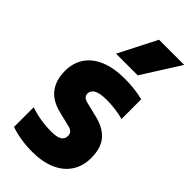

<svg xmlns="http://www.w3.org/2000/svg" viewBox="-256 -864 930 930"><g transform="rotate(45 208.5 -399.0)"><path d="M34 -12.5V-147.5Q101.5 -124 179 -124Q217 -124 233.5 -135Q250 -146 250 -166.5Q250 -181 242.2 -189.2Q234.5 -197.5 218 -201.5L142.5 -220Q16.5 -250 16.5 -379.5Q16.5 -433.5 43.2 -473.8Q70 -514 122.2 -535.8Q174.5 -557.5 250 -557.5Q317 -557.5 375 -543V-408Q319.5 -423 259.5 -423Q211.5 -423 191.2 -410.8Q171 -398.5 171 -379Q171 -366 179 -358.2Q187 -350.5 204 -346.5L279.5 -328Q342.5 -312.5 373.8 -275Q405 -237.5 405 -170Q405 -114.5 378 -73.8Q351 -33 300.8 -11.2Q250.5 10.5 182.5 10.5Q101 10.5 34 -12.5ZM132.5 -613 232 -808H404.5L281 -613Z"/></g></svg>

Font: Encode Sans Condensed ExtraBold
Style: Regular
Weight: 800
Width: 3
Designer: Multiple Designers
Foundry: Impallari Type
Version: Version 2.000